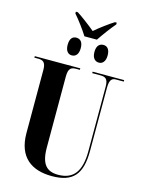

<svg xmlns="http://www.w3.org/2000/svg" viewBox="-153 -1150 933 1247"><g transform="rotate(15 314.0 -526.0)"><path d="M292 -922H376C402 -961 443 -1017 472 -1050V-1062H460C436 -1048 366 -997 335 -969C302 -997 234 -1048 210 -1062H197V-1050C226 -1017 268 -961 292 -922ZM244 -781C269 -781 289 -798 289 -841C289 -885 269 -900 244 -900C221 -900 201 -885 201 -841C201 -798 221 -781 244 -781ZM427 -781C449 -781 470 -798 470 -841C470 -885 449 -900 427 -900C402 -900 381 -885 381 -841C381 -798 402 -781 427 -781ZM322 10C464 10 520 -55 520 -213V-638C520 -697 540 -704 564 -704H615V-714H403V-704H457C489 -704 510 -697 510 -642V-208C510 -71 461 -9 359 -9C285 -9 243 -46 243 -161V-638C243 -697 264 -704 296 -704H320V-714H14V-704H38C69 -704 91 -697 91 -642V-218C91 -54 187 10 322 10Z"/></g></svg>

Font: Noto Serif Display Condensed Extra
Style: Regular
Weight: 800
Width: 3
Designer: Monotype Design Team
Foundry: Monotype Imaging Inc.
Version: Version 1.900